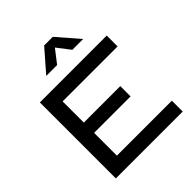

<svg xmlns="http://www.w3.org/2000/svg" viewBox="-252 -1097 1251 1251"><g transform="rotate(-45 373.0 -471.5)"><path d="M407.2 -883.8 336.9 -793H236.8L367.2 -942.9H446.8L577.1 -793H477.1ZM85 -700.2H701.2V-600.1H194.8V-404.8H530.8V-310.1H194.8V-100.1H701.2V0H85Z"/></g></svg>

Font: Copperplate Sans CC Heavy
Style: Regular
Weight: 400
Designer: indestructible type*
Foundry: Cowboy Collective
Version: Version 1.000